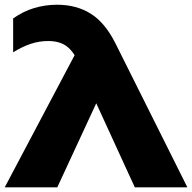

<svg xmlns="http://www.w3.org/2000/svg" viewBox="-25 -807 827 827"><path d="M305.1 -585.8 449.3 -490.9 221.7 0H-4.7ZM472.1 -620.5 782.1 0H555.7L359.8 -427L342.1 -474.8L318.6 -527.5Q293.7 -583.7 263.2 -607Q232.8 -630.3 182.5 -630.3Q143.3 -630.3 106.9 -618Q70.5 -605.7 31.6 -581.7V-727.6Q75.1 -758.4 122.7 -772.5Q170.2 -786.6 220.6 -786.6Q304.2 -786.6 365.8 -748.1Q427.3 -709.7 472.1 -620.5Z"/></svg>

Font: Unbounded Variable
Style: Regular
Weight: 400
Designer: Luke Prowse, Jean-Baptiste Morizot, Fátima Lázaro, Florian Runge
Foundry: NaN
Version: Version 1.600;FEAKit 1.0